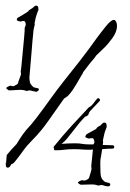

<svg xmlns="http://www.w3.org/2000/svg" viewBox="-21 -664 463 686"><path d="M108 -336Q107 -336 106.5 -336.5Q106 -337 104 -337Q103 -337 101.5 -337.5Q100 -338 98 -338Q89 -341 85 -341Q81 -341 79 -340Q78 -340 76.5 -339.5Q75 -339 74 -339L70 -340Q66 -342 63 -342Q59 -343 55 -343Q51 -343 49 -343L13 -341Q9 -341 5 -345Q1 -349 1 -349Q1 -351 7.5 -354.5Q14 -358 15 -358Q16 -358 17.5 -357.5Q19 -357 20 -357Q22 -356 27 -356Q28 -356 30 -357Q32 -358 33 -359Q34 -359 35 -360Q36 -361 37 -361Q42 -363 43 -366Q45 -374 48.5 -382.5Q52 -391 54 -398Q54 -404 53 -407V-409Q54 -412 56 -433Q58 -454 60.5 -480.5Q63 -507 65 -528Q67 -549 67 -553V-561Q67 -566 70 -572Q71 -573 71 -575Q71 -580 69.5 -584.5Q68 -589 63 -589Q58 -589 56 -588Q55 -587 52 -587Q51 -587 45.5 -588.5Q40 -590 39 -593Q39 -600 45 -602Q52 -606 60.5 -611Q69 -616 78 -622L81 -625L82 -627L83 -628Q85 -628 88 -631L93 -634Q94 -634 96 -636Q98 -638 101.5 -641Q105 -644 108 -644Q116 -644 116 -633Q117 -629 116 -628Q116 -627 115 -625Q114 -623 112 -618Q106 -602 103 -583Q102 -580 103 -577Q104 -574 102 -572Q101 -566 99.5 -560Q98 -554 98 -548Q97 -542 95 -517.5Q93 -493 90.5 -463Q88 -433 86 -410.5Q84 -388 84 -387Q84 -386 84.5 -379.5Q85 -373 86 -369Q90 -360 98 -353Q102 -351 104 -351Q106 -350 108 -350Q110 -350 111 -349Q118 -349 118 -345Q118 -342 114.5 -339Q111 -336 108 -336ZM17 -73Q13 -65 7 -65Q-2 -65 0 -80L-1 -83Q-1 -84 -1 -84V-83Q-1 -84 1 -82V-85L3 -110Q12 -121 20.5 -130.5Q29 -140 38 -149Q50 -169 61 -184.5Q72 -200 91 -220Q98 -228 110.5 -244.5Q123 -261 137 -280Q151 -299 163.5 -316.5Q176 -334 183 -343Q212 -381 237 -412Q262 -443 289 -479Q297 -490 306 -502Q315 -514 324 -527Q341 -550 358.5 -571.5Q376 -593 386 -593Q390 -593 393 -588Q397 -581 397 -571Q397 -550 380 -527Q364 -505 350 -492Q336 -479 323 -466L315 -455Q305 -444 295.5 -431.5Q286 -419 276 -406Q275 -402 272.5 -398.5Q270 -395 268 -391Q250 -359 239 -343Q228 -327 221 -321Q214 -315 208 -312Q180 -273 153 -234Q126 -195 95 -164L94 -163Q75 -144 61.5 -125Q48 -106 31 -85Q25 -78 20 -78ZM364 2 353 0Q346 -3 341 -3Q340 -3 338.5 -2.5Q337 -2 335 -2L331 -1Q330 -1 328.5 -1.5Q327 -2 326 -2Q322 -4 319 -4Q315 -5 311 -5Q307 -5 305 -5L269 -4Q265 -4 261 -7.5Q257 -11 257 -12Q257 -13 263 -16.5Q269 -20 270 -20H275Q277 -19 281 -19Q285 -19 287 -21Q291 -23 292 -23Q294 -25 295 -26Q296 -27 297 -28Q299 -36 302 -44.5Q305 -53 306 -61Q306 -63 305.5 -65.5Q305 -68 305 -70V-71L308 -100Q308 -101 309 -110Q310 -119 311 -130Q306 -129 303 -129Q300 -129 298 -129Q282 -129 270.5 -130Q259 -131 242 -131Q223 -131 209 -129Q195 -127 175 -127Q172 -127 172 -133Q169 -138 172 -141Q207 -184 234.5 -214Q262 -244 296 -280Q297 -281 301 -283Q303 -284 304.5 -285.5Q306 -287 307 -288Q312 -293 316.5 -299.5Q321 -306 326 -311Q329 -316 334 -311Q339 -307 334 -302Q325 -293 317 -284Q309 -275 301 -267Q298 -264 296 -258Q295 -257 295 -255.5Q295 -254 293 -252Q292 -251 288 -249Q287 -248 284.5 -247.5Q282 -247 281 -245Q273 -237 264.5 -227Q256 -217 248 -206L217 -167Q214 -163 210.5 -160Q207 -157 199 -150Q214 -151 223.5 -151.5Q233 -152 246 -152Q263 -152 273 -150Q283 -148 299 -148H313Q315 -153 316 -154V-160Q314 -173 304 -170Q300 -170 298 -169H296Q295 -169 289.5 -171Q284 -173 284 -175Q284 -180 289 -185Q296 -189 305 -193.5Q314 -198 322 -203Q323 -205 325 -207L326 -209H327Q329 -211 331 -212L337 -215Q338 -216 338.5 -216.5Q339 -217 340 -218Q342 -220 345 -223Q348 -226 351 -226Q357 -226 358.5 -222.5Q360 -219 360 -215V-209Q359 -208 356 -199Q353 -192 351 -182.5Q349 -173 347 -164Q346 -162 347 -159Q348 -156 347 -153L346 -146Q356 -146 364.5 -145.5Q373 -145 381 -145Q387 -145 387 -139Q387 -133 381 -133Q371 -133 362.5 -132.5Q354 -132 344 -131Q342 -119 340.5 -108.5Q339 -98 338 -95Q337 -83 337.5 -67Q338 -51 338 -49Q338 -47 338.5 -41Q339 -35 341 -30Q343 -23 353 -15Q357 -13 359 -13Q361 -12 363 -11.5Q365 -11 367 -11Q373 -9 373 -6V-5Q373 2 364 2Z"/></svg>

Font: Are You Serious
Style: Regular
Weight: 400
Designer: Robert E. Leuschke
Foundry: Robert E. Leuschke
Version: Version 1.100